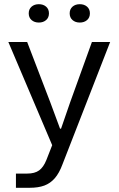

<svg xmlns="http://www.w3.org/2000/svg" viewBox="-20 -724 563 911"><path d="M55.6 99.6H108.9Q144.9 99.6 165.6 84.5Q186.3 69.4 199.9 35.6L234.6 -53V-18.7L19.6 -524.7H108.9L218.3 -239.3L264.9 -113.6H269.7L313.1 -239.3L416.1 -524.7H502.6L276.3 56.1Q261.1 97.3 240.1 121.5Q219.1 145.7 190.5 156.4Q161.9 167 121.1 167H55.6ZM310.6 -660.6Q310.6 -680.6 324.1 -692.4Q337.6 -704.1 358.6 -704.1Q379.6 -704.1 393.1 -692.4Q406.6 -680.6 406.6 -660.6Q406.6 -640.6 393.1 -628.8Q379.6 -617 358.6 -617Q337.6 -617 324.1 -628.8Q310.6 -640.6 310.6 -660.6ZM116.3 -660.6Q116.3 -680.6 129.8 -692.4Q143.3 -704.1 164.3 -704.1Q185.3 -704.1 198.8 -692.4Q212.3 -680.6 212.3 -660.6Q212.3 -640.6 198.8 -628.8Q185.3 -617 164.3 -617Q143.3 -617 129.8 -628.8Q116.3 -640.6 116.3 -660.6Z"/></svg>

Font: Mona Sans VF XLt
Style: Regular
Weight: 200
Designer: Deni Anggara
Foundry: GitHub
Version: Version 2.000;Glyphs 3.2.3 (3260)